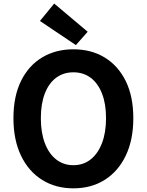

<svg xmlns="http://www.w3.org/2000/svg" viewBox="-20 -1026 810 1060"><path d="M385.1 13.8Q287.4 13.8 212.7 -32.8Q138 -79.4 96.1 -166.4Q54.2 -253.3 54.2 -373.6Q54.2 -494 96.1 -579.1Q138 -664.2 212.7 -709Q287.4 -753.8 385.1 -753.8Q483.6 -753.8 557.9 -708.6Q632.2 -663.4 674.1 -578.7Q716 -494 716 -373.6Q716 -253.3 674.1 -166.4Q632.2 -79.4 557.9 -32.8Q483.6 13.8 385.1 13.8ZM385.1 -114Q440.2 -114 480.6 -146Q520.9 -178 543.2 -236.3Q565.4 -294.5 565.4 -373.6Q565.4 -452.6 543.2 -509.5Q520.9 -566.4 480.6 -596.6Q440.2 -626.8 385.1 -626.8Q330.1 -626.8 289.7 -596.6Q249.2 -566.4 227.4 -509.5Q205.5 -452.6 205.5 -373.6Q205.5 -294.5 227.4 -236.3Q249.2 -178 289.7 -146Q330.1 -114 385.1 -114ZM398.9 -777.1 200.4 -910.2 279.3 -1006.3 464.1 -850.7Z"/></svg>

Font: Noto Sans SC Thin
Style: Regular
Weight: 100
Designer: Ryoko NISHIZUKA 西塚涼子 (kana, bopomofo & ideographs); Paul D. Hunt (Latin, Greek & Cyrillic); Sandoll Communications 산돌커뮤니
Foundry: Adobe
Version: Version 2.004-H2;hotconv 1.0.118;makeotfexe 2.5.65603